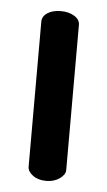

<svg xmlns="http://www.w3.org/2000/svg" viewBox="-42 -504 298 534"><g transform="rotate(5 107.0 -237.0)"><path d="M107 0Q84 0 69.5 -11Q55 -22 55 -35V-440Q55 -455 69.5 -464.5Q84 -474 107 -474Q129 -474 144.5 -464.5Q160 -455 160 -440V-35Q160 -22 144.5 -11Q129 0 107 0Z"/></g></svg>

Font: Dosis ExtraLight SemiBold
Style: Regular
Weight: 600
Version: Version 3.001; ttfautohint (v1.8.2)